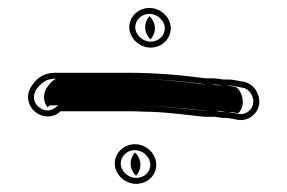

<svg xmlns="http://www.w3.org/2000/svg" viewBox="-20 -531 724 484"><path d="M323.2 -67.5C351.1 -67.5 373.9 -88.4 373.9 -115.5C373.9 -143.4 349.2 -167.5 320 -167.5C292.2 -167.5 269.3 -145.6 269.3 -119C269.3 -91.5 294.3 -67.5 323.2 -67.5ZM359.8 -411C387.6 -411 410.5 -432.9 410.5 -459.5C410.5 -487 385.5 -511 356.6 -511C328.8 -511 305.9 -489.1 305.9 -462.5C305.9 -435 330.9 -411 359.8 -411ZM497.4 -236.5H522.7C528.1 -235.5 536.5 -234.2 543.1 -233.5H554.6C563.5 -231.6 566 -231.8 566 -231.6L575.9 -229.7C588.8 -226.6 601.7 -228.8 612.7 -236.3C651.5 -262.6 631 -317.8 595.8 -324.4L584.9 -326.4C575.5 -328.4 567.5 -329.8 560.9 -330.5H546.5C538.8 -330.5 528.9 -333.5 516.5 -333.5H499.4C441.1 -341.4 372.5 -347.5 306.4 -347.5H113.1C91.9 -345.3 75.7 -336.9 63.5 -319.5C42 -293.7 49.2 -261.2 73.6 -245.5C90.6 -234.7 114.4 -233 132.6 -250.5H306.4C318.1 -250.5 329.5 -250.2 340.4 -249.5L340.7 -249.5H340.9C394.4 -249.5 449 -241.1 497.4 -236.5ZM323.2 -82.5C302.2 -82.5 284.3 -100.5 284.3 -119C284.3 -136.8 299.9 -152.5 320 -152.5C341.2 -152.5 358.9 -134.5 358.9 -115.5C358.9 -97.4 343.7 -82.5 323.2 -82.5ZM359.8 -426C338.8 -426 320.9 -444 320.9 -462.5C320.9 -480.3 336.5 -496 356.6 -496C377.6 -496 395.5 -478 395.5 -459.5C395.5 -441.7 379.9 -426 359.8 -426ZM306.4 -265.5H126.6C113.7 -253.1 98.1 -247.7 81.7 -258.2C64.5 -269.2 59.2 -291 75 -309.9C86.3 -323.5 95.8 -330.4 113.9 -332.5H306.4C372 -332.5 440.3 -326.4 498.4 -318.5H516.5C526.6 -318.5 535.1 -315.5 546.5 -315.5H560C567.4 -314.6 572.7 -313.6 582 -311.6L593.1 -309.6C616.2 -305.3 630.8 -266.7 604.3 -248.7C596.7 -243.6 588.6 -242.1 579.1 -244.3L567.8 -246.6C566.1 -246.8 562.1 -247.2 556.2 -248.5H543.9C536.9 -249.2 529.5 -250.5 524.2 -251.5H498.1C439.6 -257.1 372.9 -265.5 306.4 -265.5ZM323 -88C329 -94.3 333.9 -104.2 333.9 -115.5C333.9 -127.9 328.3 -139 320.4 -146.7C314.2 -140.2 309.3 -130.2 309.3 -119C309.3 -106.7 314.9 -95.7 323 -88ZM359.4 -431.8C365.5 -438.3 370.5 -448.3 370.5 -459.5C370.5 -471.7 365 -482.5 357 -490.2C350.8 -483.7 345.9 -473.7 345.9 -462.5C345.9 -450.3 351.3 -439.5 359.4 -431.8ZM306.4 -332.5H121.7C118 -331.1 109.9 -326.7 101.9 -315.3C86.7 -297.1 88.4 -274.4 100 -260.4L105.3 -265.5H306.4C375 -265.5 450.6 -256.7 502.5 -251.5H532.5C538.9 -250.3 541.8 -249.5 549.3 -248.5H565.2C571.9 -247.1 572.4 -246.9 580.1 -245.4C601.8 -263.6 590.3 -302.6 574.8 -311.5C568.4 -312.7 559.4 -314.6 553.8 -315.5H546.5C524 -315.5 517.1 -318.3 515.4 -318.5H492.4C435.4 -326.2 368.5 -332.5 306.4 -332.5Z"/></svg>

Font: HoneyBee
Style: Blur
Weight: 700
Foundry: Cannot Into Space Fonts
Version: Version 0.89